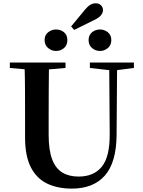

<svg xmlns="http://www.w3.org/2000/svg" viewBox="-20 -1117 858 1156"><path d="M316.7 -810.1Q291.4 -810.1 270 -827.7Q248.5 -845.3 248.5 -875.5Q248.5 -906 270 -922.8Q291.4 -939.5 316.7 -939.5Q345.5 -939.5 365.5 -922.8Q385.6 -906 385.6 -875.5Q385.6 -845.3 365.5 -827.7Q345.5 -810.1 316.7 -810.1ZM426.5 -936.7 408.3 -957.8 491.7 -1058.9Q509.5 -1080.2 524.7 -1088.7Q540 -1097.2 556.5 -1097.2Q575.8 -1097.2 588 -1085.3Q600.1 -1073.4 600.1 -1055.6Q600.1 -1040.9 588.3 -1025.5Q576.5 -1010.1 544.4 -995.1ZM582 -810.1Q555 -810.1 534.2 -827.7Q513.4 -845.3 513.4 -875.5Q513.4 -906 534.2 -922.8Q555 -939.5 582 -939.5Q608.3 -939.5 629.3 -922.8Q650.2 -906 650.2 -875.5Q650.2 -845.3 629.3 -827.7Q608.3 -810.1 582 -810.1ZM411.6 18.6Q328.6 18.6 265.1 -11.1Q201.7 -40.8 166.3 -108.6Q130.9 -176.3 130.9 -290V-400.9Q130.9 -485.1 130.6 -570.6Q130.2 -656.1 127.5 -740.5H274.9Q273.9 -656.3 273.4 -571.6Q272.9 -486.9 272.9 -400.9V-305Q272.9 -213.4 293.8 -158.2Q314.7 -102.9 355.1 -78.4Q395.4 -53.9 453 -53.9Q545.1 -53.9 593.5 -114Q641.9 -174.1 640.5 -312.5L637.5 -740.5H685.2L682 -304.3Q680.6 -138.8 611.5 -60.1Q542.4 18.6 411.6 18.6ZM39.2 -707.9V-740.5H374.4V-707.9L218.8 -694.2H191.8ZM521.1 -707.9V-740.5H786.3V-707.9L674.7 -693.5H646.5Z"/></svg>

Font: Noto Serif TC
Style: Regular
Weight: 200
Designer: Ryoko NISHIZUKA 西塚涼子 (kana & ideographs); Frank Grießhammer (Latin, Greek & Cyrillic); Wenlong ZHANG 张文龙 (bopomofo); San
Foundry: Adobe
Version: Version 2.001;hotconv 1.1.0;makeotfexe 2.6.0